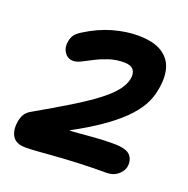

<svg xmlns="http://www.w3.org/2000/svg" viewBox="-130 -836 960 979"><g transform="rotate(20 350.0 -346.5)"><path d="M110 20Q58 20 39 -12Q20 -44 29 -94Q35 -123 47 -137.5Q59 -152 74 -160Q179 -220 256 -267Q333 -314 383.5 -352.5Q434 -391 461 -424.5Q488 -458 495 -492Q501 -523 487 -541.5Q473 -560 435 -560Q393 -560 355 -547.5Q317 -535 286 -519Q255 -503 230.5 -490.5Q206 -478 188 -478Q157 -478 140 -504Q123 -530 130 -564Q134 -585 144.5 -599.5Q155 -614 180 -629Q250 -673 320.5 -693Q391 -713 455 -713Q540 -713 586.5 -683.5Q633 -654 646.5 -603Q660 -552 646 -485Q639 -444 616 -402Q593 -360 547 -314.5Q501 -269 424 -217.5Q347 -166 230 -107L206 -148Q223 -143 240.5 -140.5Q258 -138 276 -138Q305 -138 344 -141.5Q383 -145 429 -148.5Q475 -152 527 -152Q596 -152 618 -127Q640 -102 633 -64Q627 -39 603 -19.5Q579 0 543 0Q458 0 390.5 3Q323 6 270.5 10Q218 14 178.5 17Q139 20 110 20Z"/></g></svg>

Font: Shantell Sans
Style: Bold Italic
Weight: 700
Italic angle: -11°
Designer: Stephen Nixon, Anya Danilova, Shantell Martin
Foundry: Arrow Type
Version: Version 1.011;[c5ecc13dd]